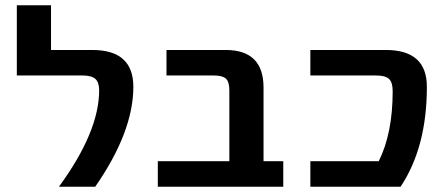

<svg xmlns="http://www.w3.org/2000/svg" viewBox="-20 -710 1682 730"><path d="M204 0Q357 -209 357 -367Q357 -397 342.5 -410Q328 -423 294 -423H44V-690H174V-520H331Q487 -520 487 -380Q487 -209 342 0Z M852 -367Q852 -399 839 -411Q826 -423 793 -423H613V-520H838Q982 -520 982 -377V-97H1057V0H580V-97H852Z M1447 -520Q1603 -520 1603 -380Q1603 -150 1503 0H1160V-97H1420Q1473 -203 1473 -363Q1473 -397 1459 -410Q1445 -423 1410 -423H1160V-520Z"/></svg>

Font: Mplus 1p Bold
Style: Bold
Weight: 700
Version: Version 1.061